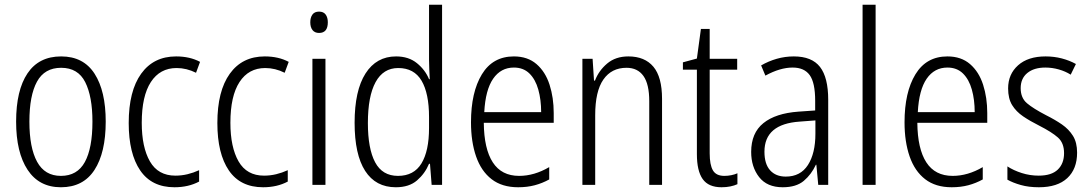

<svg xmlns="http://www.w3.org/2000/svg" viewBox="-20 -780 4600 810"><path d="M426 -267Q426 -136 378.5 -63Q331 10 237 10Q145 10 96.5 -63.5Q48 -137 48 -267Q48 -399 96 -470.5Q144 -542 238 -542Q332 -542 379 -469Q426 -396 426 -267ZM104 -267Q104 -157 136.5 -97.5Q169 -38 237 -38Q306 -38 338 -96.5Q370 -155 370 -267Q370 -373 339.5 -433.5Q309 -494 238 -494Q168 -494 136 -435.5Q104 -377 104 -267Z M716 10Q620 10 571.5 -61Q523 -132 523 -261Q523 -396 575.5 -469Q628 -542 723 -542Q781 -542 824 -519L807 -473Q767 -493 725 -493Q655 -493 616.5 -434Q578 -375 578 -262Q578 -159 612.5 -99Q647 -39 720 -39Q746 -39 771 -45Q796 -51 820 -62V-14Q775 10 716 10Z M1090 10Q994 10 945.5 -61Q897 -132 897 -261Q897 -396 949.5 -469Q1002 -542 1097 -542Q1155 -542 1198 -519L1181 -473Q1141 -493 1099 -493Q1029 -493 990.5 -434Q952 -375 952 -262Q952 -159 986.5 -99Q1021 -39 1094 -39Q1120 -39 1145 -45Q1170 -51 1194 -62V-14Q1149 10 1090 10Z M1326 -731Q1345 -731 1354 -718.5Q1363 -706 1363 -686Q1363 -641 1326 -641Q1308 -641 1298.5 -653Q1289 -665 1289 -686Q1289 -706 1298 -718.5Q1307 -731 1326 -731ZM1353 -532V0H1298V-532Z M1650 10Q1565 10 1520.5 -59Q1476 -128 1476 -262Q1476 -398 1522 -470Q1568 -542 1651 -542Q1704 -542 1739 -513.5Q1774 -485 1790 -446H1793Q1792 -468 1791 -488.5Q1790 -509 1790 -527V-760H1845V0H1801L1794 -89H1790Q1773 -48 1739.5 -19Q1706 10 1650 10ZM1659 -38Q1726 -38 1758 -90.5Q1790 -143 1790 -240V-286Q1790 -386 1758.5 -439.5Q1727 -493 1660 -493Q1597 -493 1564.5 -433.5Q1532 -374 1532 -261Q1532 -153 1562.5 -95.5Q1593 -38 1659 -38Z M2148 -542Q2206 -542 2243.5 -509.5Q2281 -477 2298.5 -422.5Q2316 -368 2316 -303V-262H2021Q2022 -152 2059 -95Q2096 -38 2170 -38Q2234 -38 2297 -75V-23Q2268 -7 2236 1.5Q2204 10 2166 10Q2098 10 2054 -24Q2010 -58 1988.5 -120Q1967 -182 1967 -264Q1967 -391 2013 -466.5Q2059 -542 2148 -542ZM2148 -495Q2093 -495 2060.5 -448Q2028 -401 2023 -307H2263Q2263 -359 2251 -402Q2239 -445 2213.5 -470Q2188 -495 2148 -495Z M2631 -542Q2700 -542 2736.5 -498.5Q2773 -455 2773 -363V0H2719V-353Q2719 -425 2694.5 -459.5Q2670 -494 2623 -494Q2560 -494 2525.5 -444.5Q2491 -395 2491 -294V0H2437V-532H2480L2486 -440H2490Q2506 -482 2541.5 -512Q2577 -542 2631 -542Z M3036 -38Q3051 -38 3065.5 -41Q3080 -44 3091 -49V-3Q3078 3 3061 6.5Q3044 10 3024 10Q2969 10 2944.5 -24.5Q2920 -59 2920 -130V-486H2861V-517L2920 -533L2937 -658H2974V-532H3090V-486H2974V-133Q2974 -85 2987.5 -61.5Q3001 -38 3036 -38Z M3329 -542Q3405 -542 3439.5 -497.5Q3474 -453 3474 -359V0H3432L3424 -85H3422Q3403 -44 3371 -17Q3339 10 3282 10Q3216 10 3182.5 -33Q3149 -76 3149 -139Q3149 -219 3200.5 -260.5Q3252 -302 3348 -309L3419 -314V-355Q3419 -431 3396 -463Q3373 -495 3324 -495Q3271 -495 3209 -461L3191 -504Q3222 -522 3257 -532Q3292 -542 3329 -542ZM3354 -267Q3205 -257 3205 -140Q3205 -88 3229 -61.5Q3253 -35 3295 -35Q3357 -35 3388.5 -84Q3420 -133 3420 -216V-272Z M3674 0H3619V-760H3674Z M3977 -542Q4035 -542 4072.5 -509.5Q4110 -477 4127.5 -422.5Q4145 -368 4145 -303V-262H3850Q3851 -152 3888 -95Q3925 -38 3999 -38Q4063 -38 4126 -75V-23Q4097 -7 4065 1.5Q4033 10 3995 10Q3927 10 3883 -24Q3839 -58 3817.5 -120Q3796 -182 3796 -264Q3796 -391 3842 -466.5Q3888 -542 3977 -542ZM3977 -495Q3922 -495 3889.5 -448Q3857 -401 3852 -307H4092Q4092 -359 4080 -402Q4068 -445 4042.5 -470Q4017 -495 3977 -495Z M4524 -136Q4524 -67 4482.5 -28.5Q4441 10 4363 10Q4320 10 4286.5 0.5Q4253 -9 4230 -22V-78Q4256 -61 4290.5 -50Q4325 -39 4362 -39Q4416 -39 4442.5 -64.5Q4469 -90 4469 -134Q4469 -177 4443 -200Q4417 -223 4364 -250Q4326 -269 4296.5 -289Q4267 -309 4250 -336.5Q4233 -364 4233 -407Q4233 -467 4275 -504.5Q4317 -542 4391 -542Q4427 -542 4459.5 -533.5Q4492 -525 4519 -510L4497 -465Q4475 -479 4447 -487Q4419 -495 4390 -495Q4342 -495 4314 -472Q4286 -449 4286 -408Q4286 -367 4312.5 -344.5Q4339 -322 4393 -294Q4431 -275 4460 -255Q4489 -235 4506.5 -207Q4524 -179 4524 -136Z"/></svg>

Font: Noto Sans Gurmukhi UI Condensed Light
Style: Regular
Weight: 300
Width: 3
Designer: Jelle Bosma - Monotype Design Team
Foundry: Monotype Imaging Inc.
Version: Version 2.004; ttfautohint (v1.8.4.7-5d5b)